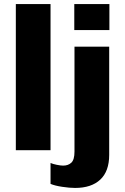

<svg xmlns="http://www.w3.org/2000/svg" viewBox="-20 -740 617 946"><path d="M229 -720V0H58V-720ZM519 -592H346V-720H519ZM518 23Q518 104 474 145Q430 186 350 186Q323 186 286.5 180.5Q250 175 229 166V63Q240 68 259.5 72Q279 76 291 76Q316 76 331.5 61.5Q347 47 347 7V-510H518Z"/></svg>

Font: Chivo ExtraBold
Style: Regular
Weight: 800
Designer: Hector Gatti
Foundry: Omnibus-Type
Version: Version 1.007